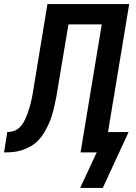

<svg xmlns="http://www.w3.org/2000/svg" viewBox="-56 -755 676 951"><path d="M453 176H341L423 0H343L448 -634H283L230 -317Q227 -295 222.5 -273Q218 -251 213 -228.5Q208 -206 201.5 -184Q195 -162 185 -140.5Q175 -119 163 -98.5Q151 -78 134.5 -60.5Q118 -43 97 -31Q76 -19 53.5 -11.5Q31 -4 9 -2Q-13 0 -36 0L-20 -101Q-6 -101 8.5 -105Q23 -109 34.5 -118Q46 -127 54.5 -139.5Q63 -152 69 -165Q75 -178 80 -191.5Q85 -205 89 -218.5Q93 -232 96.5 -245.5Q100 -259 102.5 -272.5Q105 -286 107.5 -300Q110 -314 112 -328L179 -735H584L479 -101H581Z"/></svg>

Font: Iosevka Aile
Style: Bold Italic
Weight: 700
Italic angle: -9°
Designer: Belleve Invis
Foundry: Belleve Invis
Version: Version 28.0.1; ttfautohint (v1.8.4)